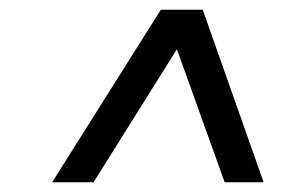

<svg xmlns="http://www.w3.org/2000/svg" viewBox="-20 -750 610 394"><path d="M87 -376 310 -730H396L521 -376H441L343 -649L172 -376Z"/></svg>

Font: MuseoModerno
Style: Italic
Weight: 400
Italic angle: -9°
Designer: Pablo Cosgaya, Héctor Gatti, Marcela Romero, and the Authors of The MuseoModerno Project.
Foundry: Omnibus-Type Team
Version: Version 1.003